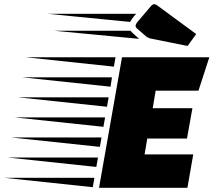

<svg xmlns="http://www.w3.org/2000/svg" viewBox="-270 -899 1022 919"><path d="M625 -236H435L422 -160H655L627 0H204L314 -625H732L680 -465H475L461 -381H651ZM174 -3 -250 -48H182ZM208 -196 -216 -241H216ZM225 -292 -199 -337H233ZM242 -388 -182 -433H250ZM259 -484 -165 -529H266ZM191 -100 -233 -145H199ZM275 -580 -148 -625H283ZM383 -765Q379 -769 379 -776Q379 -783 388 -794L451 -868Q460 -879 467 -879Q474 -879 480 -875L669 -736L628 -679L454 -714Q438 -717 428 -726ZM353 -794 -42 -833H382Q379 -829 372 -822Q359 -807 353 -794ZM396 -713 -12 -752H355Q361 -743 396 -713Z"/></svg>

Font: Faster One
Style: Regular
Weight: 400
Designer: Eduardo Rodriguez Tunni
Foundry: Eduardo Rodriguez Tunni
Version: Version 1.002